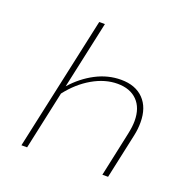

<svg xmlns="http://www.w3.org/2000/svg" viewBox="-119 -773 874 887"><g transform="rotate(20 318.0 -329.0)"><path d="M559 -287Q559 -254 552 -222L504 0H476L523 -219Q531 -256 531 -284Q531 -348 496 -383.5Q461 -419 399 -419Q338 -419 277 -384Q216 -349 168 -287L106 0H78L221 -658H249L177 -326Q225 -380 284.5 -411Q344 -442 408 -442Q479 -442 519 -401Q559 -360 559 -287Z"/></g></svg>

Font: Ysabeau Infant Extralight
Style: Italic
Weight: 200
Italic angle: -12°
Designer: Christian Thalmann (Catharsis Fonts)
Version: Version 0.003